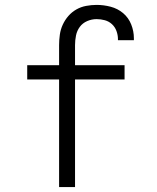

<svg xmlns="http://www.w3.org/2000/svg" viewBox="-20 -763 640 783"><path d="M221 0V-439H91V-497H221V-579Q221 -600 224 -621.5Q227 -643 236 -662.5Q245 -682 259 -698Q273 -714 291.5 -724.5Q310 -735 331.5 -739Q353 -743 374 -743Q403 -743 431.5 -735.5Q460 -728 482 -709.5Q504 -691 515 -663.5Q526 -636 526 -607Q526 -605 526 -603Q526 -601 526 -599H461Q461 -600 461 -601Q461 -602 461 -604Q461 -620 455 -636.5Q449 -653 436.5 -664.5Q424 -676 407.5 -680.5Q391 -685 374 -685Q354 -685 335.5 -677Q317 -669 305.5 -653.5Q294 -638 290 -618.5Q286 -599 286 -579V-497H488V-439H286V0Z"/></svg>

Font: Iosevka Curly Light Extended
Style: Regular
Weight: 300
Width: 7
Monospace: yes
Designer: Belleve Invis
Foundry: Belleve Invis
Version: Version 11.1.0; ttfautohint (v1.8.3)